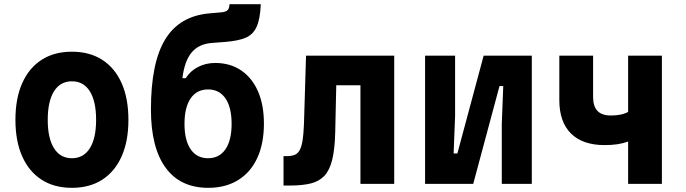

<svg xmlns="http://www.w3.org/2000/svg" viewBox="-20 -882 3290 921"><path d="M325 19Q240 19 179.5 -20Q119 -59 86.5 -132Q54 -205 54 -307Q54 -410 86.5 -483Q119 -556 179.5 -595Q240 -634 325 -634Q410 -634 470.5 -595Q531 -556 563.5 -483Q596 -410 596 -307Q596 -205 563.5 -132Q531 -59 470.5 -20Q410 19 325 19ZM325 -123Q381 -123 411 -171Q441 -219 441 -307Q441 -396 411 -444Q381 -492 325 -492Q269 -492 239 -444Q209 -396 209 -307Q209 -219 239 -171Q269 -123 325 -123Z M979 19Q845 19 774.5 -77.5Q704 -174 704 -357Q704 -582 773 -694Q842 -806 986 -818L1043 -823Q1063 -825 1071.5 -833Q1080 -841 1081 -862H1231Q1228 -791 1211 -753.5Q1194 -716 1158.5 -701Q1123 -686 1062 -681L996 -676Q933 -671 899 -630Q865 -589 855 -507H871Q892 -541 929.5 -560.5Q967 -580 1012 -580Q1084 -580 1136.5 -544.5Q1189 -509 1217.5 -444Q1246 -379 1246 -289Q1246 -193 1214 -124Q1182 -55 1122 -18Q1062 19 979 19ZM978 -123Q1032 -123 1061.5 -166Q1091 -209 1091 -288Q1091 -367 1061.5 -410Q1032 -453 978 -453Q924 -453 894.5 -410Q865 -367 865 -288Q865 -209 894.5 -166Q924 -123 978 -123Z M1340 8V-133H1354Q1377 -133 1392 -138.5Q1407 -144 1416.5 -160Q1426 -176 1431 -206Q1436 -236 1438 -285L1448 -615H1871V0H1709V-473H1593L1588 -247Q1586 -166 1573.5 -115.5Q1561 -65 1536 -38.5Q1511 -12 1470.5 -2Q1430 8 1371 8Z M2019 0V-615H2163V-326L2156 -146H2174L2300 -615H2531V0H2387V-289L2394 -469H2376L2250 0Z M2993 0V-203Q2968 -194 2941 -190Q2914 -186 2880 -186Q2775 -186 2719 -241.5Q2663 -297 2663 -402V-615H2825V-417Q2825 -372 2846 -350Q2867 -328 2909 -328Q2935 -328 2955.5 -332Q2976 -336 2993 -345V-615H3155V0Z"/></svg>

Font: Martian Mono SemiCondensed
Style: Bold
Weight: 700
Width: 4
Designer: Roman Shamin
Foundry: Evil Martians
Version: Version 1.000